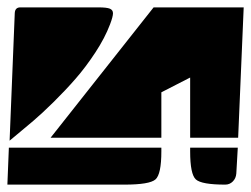

<svg xmlns="http://www.w3.org/2000/svg" viewBox="-20 -510 680 520"><path d="M0 -10 4 -110H417V-100Q417 -38 401 -24Q385 -10 317 -10ZM495 -100V-110H624L620 -40Q619 -27 610.5 -18.5Q602 -10 590 -10Q526 -10 510.5 -24Q495 -38 495 -100ZM117 -137 396 -490H640L625 -137H495V-300L417 -260V-137ZM6 -129 20 -475Q21 -490 35 -490H247Q269 -490 277.5 -486.5Q286 -483 286 -474Q286 -465 278 -444Q264 -407 238 -367.5Q212 -328 184.5 -296.5Q157 -265 125 -233.5Q93 -202 70 -182.5Q47 -163 27 -146.5Q7 -130 6 -129Z"/></svg>

Font: PrimecolorB
Style: Medium
Weight: 500
Designer: gluk
Foundry: gluk
Version: Version 0.672